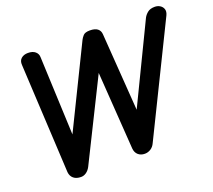

<svg xmlns="http://www.w3.org/2000/svg" viewBox="-149 -1126 1468 1323"><g transform="rotate(-20 585.0 -464.0)"><path d="M230.5 0Q196 0 176 -16.8Q156 -33.5 153 -62.5L111 -864Q108.5 -895.5 127.5 -912Q146.5 -928.5 177 -928.5Q211.5 -928.5 230.2 -912.5Q249 -896.5 249.5 -872.5L274 -296L562 -884.5Q568.5 -898 582 -913.2Q595.5 -928.5 631 -928.5Q669 -928.5 687.5 -913.5Q706 -898.5 707.5 -872.5L748 -304.5L1025.5 -879Q1035.5 -898 1054.5 -913.2Q1073.5 -928.5 1107 -928.5Q1128.5 -928.5 1145.5 -917.8Q1162.5 -907 1168.5 -888.2Q1174.5 -869.5 1162.5 -844.5L773 -50.5Q762 -26 741.8 -13Q721.5 0 698 0Q668.5 0 649.5 -17Q630.5 -34 628 -64L589 -632L299 -48Q287 -25.5 269 -12.8Q251 0 230.5 0Z"/></g></svg>

Font: Edu AU VIC WA NT Hand
Style: Bold
Weight: 700
Version: Version 1.001